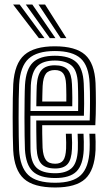

<svg xmlns="http://www.w3.org/2000/svg" viewBox="-20 -812 471 841"><path d="M221.8 9.2Q127.2 9.2 84.9 -28.9Q42.5 -67 37.8 -154.2Q36.8 -178 36.1 -216.9Q35.5 -255.8 35.5 -299.2Q35.5 -342.8 36.1 -381.4Q36.8 -420 38 -443.2Q43.5 -533.8 86.9 -571.5Q130.2 -609.2 220.2 -609.2Q311 -609.2 352.6 -572.2Q394.2 -535.2 398.5 -448.5Q399.2 -429.5 399.6 -407.5Q400 -385.5 400 -361.5Q400 -337.5 399.4 -312.6Q398.8 -287.8 397.5 -263.5H164.8Q164.8 -244.8 165 -225.5Q165.2 -206.2 165.8 -190.2Q166.2 -174.2 166.5 -164.5Q168.8 -127.8 181.1 -111.2Q193.5 -94.8 221.8 -94.8Q246 -94.8 256.9 -109.6Q267.8 -124.5 269.5 -160.8Q270 -170.2 269.8 -187Q269.5 -203.8 268.5 -226.2H294.2Q295.5 -204.2 295.8 -187Q296 -169.8 295.2 -159.5Q293.2 -113 276.2 -93.5Q259.2 -74 221.8 -74Q180.2 -74 161.5 -94.1Q142.8 -114.2 140.5 -161.5Q140 -175.5 139.6 -195.4Q139.2 -215.2 139 -238.2Q138.8 -261.2 138.8 -284.2H372.8Q373.5 -304.5 373.9 -325.9Q374.2 -347.2 374.2 -368.5Q374.2 -389.8 373.9 -409.8Q373.5 -429.8 372.5 -447.2Q369 -524 333.2 -556.2Q297.5 -588.5 220.2 -588.5Q142.2 -588.5 105.4 -555Q68.5 -521.5 63.8 -441.8Q62.5 -417.5 62 -378.2Q61.5 -339 61.5 -295.9Q61.5 -252.8 62.1 -215.2Q62.8 -177.8 63.5 -157Q67.8 -80 103.5 -45.8Q139.2 -11.5 221.8 -11.5Q299.2 -11.5 334.1 -44.9Q369 -78.2 372.5 -155.5Q373 -166.5 373 -178.5Q373 -190.5 372.6 -202.8Q372.2 -215 371.5 -226.2H397.5Q398.2 -210.5 398.8 -191.1Q399.2 -171.8 398.5 -154.5Q394.2 -66.5 353.4 -28.6Q312.5 9.2 221.8 9.2ZM221.8 -32.2Q154.8 -32.2 123.9 -61Q93 -89.8 89.2 -157.8Q88.2 -179.5 87.8 -217Q87.2 -254.5 87.2 -297.4Q87.2 -340.2 87.8 -378.6Q88.2 -417 89.5 -440.2Q93.8 -508.8 124.1 -538.2Q154.5 -567.8 220.2 -567.8Q283.2 -567.8 313.5 -540.4Q343.8 -513 346.8 -446.5Q347.8 -428.2 348.1 -405.5Q348.5 -382.8 348.5 -357.2Q348.5 -331.8 347.5 -305H113.2Q113 -260.8 113.1 -227Q113.2 -193.2 113.5 -159.8Q114.5 -102.5 139.4 -77.9Q164.2 -53.2 221.8 -53.2Q269.2 -53.2 293.8 -75.5Q318.2 -97.8 321 -157Q321.5 -171.8 321.2 -189.1Q321 -206.5 320 -226.2H345.8Q346.8 -208.5 347.1 -190.8Q347.5 -173 346.8 -156.2Q343.8 -89.5 314.9 -60.9Q286 -32.2 221.8 -32.2ZM113.5 -325.8H322.2Q322.5 -349.5 322.5 -370.9Q322.5 -392.2 322.1 -411.2Q321.8 -430.2 321 -446Q318.5 -504.5 292.6 -525.6Q266.8 -546.8 220.2 -546.8Q168.2 -546.8 143.5 -522.1Q118.8 -497.5 115 -438.5Q114.8 -426.5 114.2 -394.9Q113.8 -363.2 113.5 -325.8ZM139 -346.5Q139.2 -362 139.5 -378.8Q139.8 -395.5 140.1 -410.8Q140.5 -426 141 -437Q144 -485.2 162.4 -505.6Q180.8 -526 220.2 -526Q259.2 -526 276.4 -506.8Q293.5 -487.5 295.2 -443.5Q295.8 -433 296.2 -417.2Q296.8 -401.5 296.8 -383.1Q296.8 -364.8 296.5 -346.5ZM165 -367.2H270.5Q270.8 -381.8 270.6 -396.1Q270.5 -410.5 270.1 -422.8Q269.8 -435 269.5 -442.5Q268 -476.2 256.6 -490.8Q245.2 -505.2 220.2 -505.2Q193.5 -505.2 181.2 -489.4Q169 -473.5 166.8 -435.8Q166.5 -427 166.1 -416.8Q165.8 -406.5 165.5 -394.2Q165.2 -382 165 -367.2ZM150.2 -645 37.5 -792H66.2L174.8 -645ZM198.2 -645 93.2 -792H121.8L222.8 -645ZM246 -645 148.8 -792H177.5L270.8 -645Z"/></svg>

Font: Big Shoulders Inline Display Thin ExtraBold
Style: Regular
Weight: 800
Version: Version 2.002